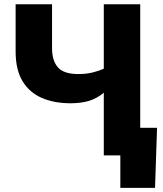

<svg xmlns="http://www.w3.org/2000/svg" viewBox="-20 -748 784 924"><path d="M319.8 -251Q241.7 -251 182.1 -276.4Q122.6 -301.8 88.9 -356.7Q55.2 -411.6 55.2 -500V-727.5H230.5V-515.6Q230.5 -456.5 258.5 -424.1Q286.6 -391.6 357.4 -391.6Q393.6 -391.6 424.3 -398.9Q455.1 -406.2 479.5 -417.5V-727.5H654.8V0H479.5V-301.8Q444.8 -272.9 406.5 -262Q368.2 -251 319.8 -251ZM559.1 156.2V0H514.2V-132.8H735.8L726.1 156.2Z"/></svg>

Font: Inter Extra Bold
Style: Regular
Weight: 800
Designer: Rasmus Andersson
Foundry: rsms
Version: Version 4.000;git-3c8e0fc